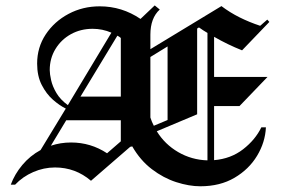

<svg xmlns="http://www.w3.org/2000/svg" viewBox="-20 -663 1030 698"><path d="M19.2 8.3Q33.3 -30 61.2 -63.3Q89.2 -96.7 127.5 -117.5L219.2 -268.3Q196.7 -279.2 172.5 -300.4Q148.3 -321.7 131.7 -354.2Q115 -386.7 115 -431.7Q115 -490.8 146.2 -537.9Q177.5 -585 229.2 -612.5Q280.8 -640 342.5 -640Q423.3 -640 490.8 -594.2L542.5 -643.3L560.8 -628.3Q526.7 -597.5 526.7 -536.7V-484.2L785 -640.8Q815.8 -617.5 850.8 -600Q885.8 -582.5 925.8 -569.2L951.7 -591.7L959.2 -583.3L860 -480Q807.5 -500.8 758.3 -529.2V-383.3H952.5L850.8 -277.5H758.3V-80.8Q819.2 -85.8 863.8 -120.4Q908.3 -155 930 -200H946.7Q944.2 -145.8 914.6 -96.7Q885 -47.5 832.5 -16.7Q780 14.2 708.3 14.2Q667.5 14.2 620.8 -0.8Q574.2 -15.8 532.1 -47.9Q490 -80 460.8 -130.8L453.3 -129.2L310.8 -5.8Q254.2 -54.2 180 -54.2Q139.2 -54.2 100.8 -37.5Q62.5 -20.8 35 8.3ZM696.7 -247.5 550 -185.8Q579.2 -138.3 627.9 -110Q676.7 -81.7 734.2 -80V-543.3Q718.3 -552.5 703.3 -563.3L696.7 -559.2ZM160.8 -408.3Q160.8 -394.2 165.8 -371.7Q170.8 -349.2 185 -325Q199.2 -300.8 226.7 -280.8L385 -544.2Q352.5 -558.3 316.7 -558.3Q273.3 -558.3 237.9 -538.8Q202.5 -519.2 181.7 -485Q160.8 -450.8 160.8 -408.3ZM272.5 -311.7H419.2V-525Q413.3 -530 406.7 -533.3ZM589.2 -226.7V-494.2L526.7 -455.8V-235.8Q531.7 -220 539.2 -205.8ZM238.3 -145Q310 -145 369.2 -105.8L419.2 -149.2V-225.8H220.8L165 -133.3Q200 -145 238.3 -145Z"/></svg>

Font: Manufacturing Consent
Style: Regular
Weight: 400
Version: Version 3.000; ttfautohint (v1.8.4.7-5d5b)